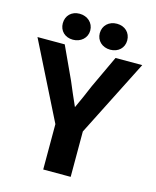

<svg xmlns="http://www.w3.org/2000/svg" viewBox="-126 -910 805 993"><g transform="rotate(15 276.5 -413.5)"><path d="M349 -243 557 -654H414L333 -481C315 -437 298 -400 277 -354C258 -396 240 -438 222 -481L142 -654H-4L202 -243V0H349ZM176 -827C133 -827 104 -798 104 -757C104 -717 133 -688 176 -688C218 -688 251 -717 251 -757C251 -798 218 -827 176 -827ZM376 -827C333 -827 302 -798 302 -757C302 -717 333 -688 376 -688C419 -688 449 -717 449 -757C449 -798 419 -827 376 -827Z"/></g></svg>

Font: Falling Sky
Style: SeBd
Weight: 600
Designer: Paul D. Hunt
Foundry: Adobe Systems Incorporated
Version: Version 1.02